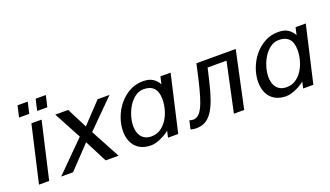

<svg xmlns="http://www.w3.org/2000/svg" viewBox="-65 -1131 2740 1594"><g transform="rotate(-20 1304.5 -334.0)"><path d="M70 0 185 -500H275L160 0ZM265 -580 288 -680H378L355 -580ZM105 -580 128 -680H218L195 -580Z M659 0 558 -197 371 0H266L525 -259L396 -500H510L601 -321L770 -500H875L634 -259L773 0Z M877 -177Q877 -235 898.5 -294.5Q920 -354 959 -402.5Q998 -451 1052.5 -481.5Q1107 -512 1173 -512Q1229 -512 1261 -490Q1293 -468 1310 -435L1325 -500H1415L1300 0H1210L1223 -58Q1211 -47 1192 -35Q1173 -23 1150.5 -12.5Q1128 -2 1104.5 5Q1081 12 1058 12Q1013 12 979 -2Q945 -16 922.5 -41Q900 -66 888.5 -100.5Q877 -135 877 -177ZM971 -189Q971 -162 977.5 -138Q984 -114 998 -96Q1012 -78 1034 -67.5Q1056 -57 1086 -57Q1134 -57 1169.5 -82Q1205 -107 1228.5 -145Q1252 -183 1264 -228.5Q1276 -274 1276 -315Q1276 -383 1245.5 -415.5Q1215 -448 1157 -448Q1114 -448 1079.5 -422Q1045 -396 1021 -357Q997 -318 984 -272.5Q971 -227 971 -189Z M1426 -75Q1431 -73 1442 -71Q1453 -69 1458 -69Q1482 -69 1502 -84Q1522 -99 1540.5 -134.5Q1559 -170 1576.5 -228Q1594 -286 1614 -372L1643 -500H1990L1883 0H1792L1885 -435H1718L1693 -327Q1672 -237 1649.5 -173.5Q1627 -110 1599.5 -70Q1572 -30 1538 -11.5Q1504 7 1460 7Q1456 7 1448.5 6.5Q1441 6 1433.5 5Q1426 4 1419 2.5Q1412 1 1409 0Z M2071 -177Q2071 -235 2092.5 -294.5Q2114 -354 2153 -402.5Q2192 -451 2246.5 -481.5Q2301 -512 2367 -512Q2423 -512 2455 -490Q2487 -468 2504 -435L2519 -500H2609L2494 0H2404L2417 -58Q2405 -47 2386 -35Q2367 -23 2344.5 -12.5Q2322 -2 2298.5 5Q2275 12 2252 12Q2207 12 2173 -2Q2139 -16 2116.5 -41Q2094 -66 2082.5 -100.5Q2071 -135 2071 -177ZM2165 -189Q2165 -162 2171.5 -138Q2178 -114 2192 -96Q2206 -78 2228 -67.5Q2250 -57 2280 -57Q2328 -57 2363.5 -82Q2399 -107 2422.5 -145Q2446 -183 2458 -228.5Q2470 -274 2470 -315Q2470 -383 2439.5 -415.5Q2409 -448 2351 -448Q2308 -448 2273.5 -422Q2239 -396 2215 -357Q2191 -318 2178 -272.5Q2165 -227 2165 -189Z"/></g></svg>

Font: Perun
Style: Italic
Weight: 400
Italic angle: -12°
Foundry: Copyright (c) Stefan Peev, Context Ltd, 2016
Version: Version 1.027